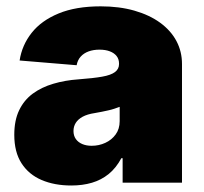

<svg xmlns="http://www.w3.org/2000/svg" viewBox="-20 -568 634 597"><path d="M201.7 8.8Q149.4 8.8 109.4 -8.3Q69.3 -25.4 46.9 -60.3Q24.4 -95.2 24.4 -148.9Q24.4 -193.8 39.6 -225.3Q54.7 -256.8 82 -276.9Q109.4 -296.9 145.8 -307.6Q182.1 -318.4 224.1 -321.3Q270 -324.7 297.6 -329.6Q325.2 -334.5 337.6 -344Q350.1 -353.5 350.1 -368.7V-370.6Q350.1 -384.3 342.5 -393.8Q335 -403.3 321.5 -408.4Q308.1 -413.6 289.1 -413.6Q270.5 -413.6 255.6 -408.2Q240.7 -402.8 231 -392.1Q221.2 -381.3 218.3 -365.2L41 -379.9Q48.3 -427.7 78.4 -465.8Q108.4 -503.9 162.1 -526.1Q215.8 -548.3 293 -548.3Q351.1 -548.3 397.9 -534.9Q444.8 -521.5 478 -497.3Q511.2 -473.1 528.6 -440.4Q545.9 -407.7 545.9 -369.1V0H361.3V-76.2H357.4Q340.8 -45.4 317.9 -26.9Q294.9 -8.3 265.9 0.2Q236.8 8.8 201.7 8.8ZM265.1 -114.7Q287.6 -114.7 307.4 -123.8Q327.1 -132.8 339.6 -149.9Q352.1 -167 352.1 -191.4V-235.8Q344.2 -232.9 335.7 -230Q327.1 -227.1 317.1 -224.9Q307.1 -222.7 296.6 -220.5Q286.1 -218.3 273.9 -216.3Q251.5 -212.9 237.1 -205.1Q222.7 -197.3 215.6 -186Q208.5 -174.8 208.5 -160.6Q208.5 -146 215.8 -135.7Q223.1 -125.5 235.8 -120.1Q248.5 -114.7 265.1 -114.7Z"/></svg>

Font: Inter 17pt Black
Style: Regular
Weight: 900
Version: Version 4.001;git-66647c0bb